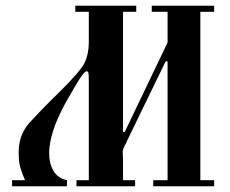

<svg xmlns="http://www.w3.org/2000/svg" viewBox="-20 -648 799 668"><path d="M22 0V-21H67Q56 -47 50.5 -66Q45 -85 45 -118Q45 -177 80 -218Q98 -238 124.5 -265.5Q151 -293 186 -327Q257 -397 273 -427Q289 -458 289 -503V-607H242V-628H454V-607H408V-195Q408 -195 408 -192Q408 -189 410 -188Q412 -187 413.5 -189Q415 -191 415 -191L563 -500V-607H508V-628H725V-607H677V-21H725V0H513V-21H563V-430Q563 -430 563 -432Q563 -434 561 -435Q558 -436 556.5 -434Q555 -432 555 -432L423 -160Q420 -152 413.5 -140.5Q407 -129 407 -119L408 -90V-21H450V0H246V-21H289V-368Q289 -390 287.5 -395Q286 -400 281 -400Q274 -400 257 -373.5Q240 -347 208 -290Q177 -233 164 -190.5Q151 -148 151 -115Q151 -79 166 -53.5Q181 -28 213 -21V0Z"/></svg>

Font: Pochaevsk
Style: Regular
Weight: 400
Version: Version 1.210; ttfautohint (v1.8.4.7-5d5b)